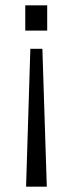

<svg xmlns="http://www.w3.org/2000/svg" viewBox="-20 -537 273 718"><path d="M156.5 -422.5H74.5V-517H156.5ZM155 161H77.5L93.5 -354.5H138.5Z"/></svg>

Font: Public Sans Thin ExtraLight
Style: Regular
Weight: 250
Version: Version 1.007